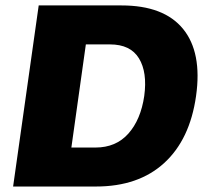

<svg xmlns="http://www.w3.org/2000/svg" viewBox="-20 -680 758 700"><path d="M422.9 -660.2Q577.6 -660.2 647.5 -574.5Q717.3 -488.8 694.8 -330.1Q672.4 -171.4 578.6 -85.7Q484.9 0 330.1 0H27.8L121.1 -660.2ZM240.2 -142.1H328.1Q402.8 -142.1 448 -192.9Q493.2 -243.7 505.9 -330.1Q517.6 -416.5 486.6 -467.3Q455.6 -518.1 380.9 -518.1H293Z"/></svg>

Font: Human Sans Black
Style: Italic
Weight: 800
Italic angle: -8°
Designer: Tim Radville
Foundry: Continuum
Version: Version 1.000;FEAKit 1.0